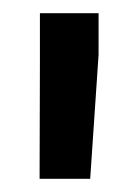

<svg xmlns="http://www.w3.org/2000/svg" viewBox="-20 -770 207 291"><path d="M129.4 -750V-687L116.7 -499H40L40.5 -679.2V-750Z"/></svg>

Font: Vazirmatn FD Medium
Style: Regular
Weight: 500
Designer: Saber Rastikerdar
Foundry: Saber Rastikerdar
Version: Version 33.003